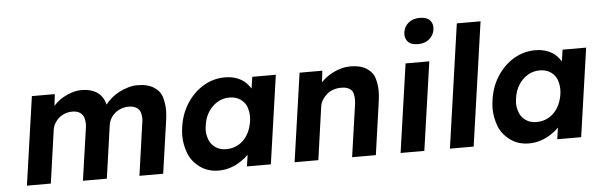

<svg xmlns="http://www.w3.org/2000/svg" viewBox="-50 -963 3561 1144"><g transform="rotate(-5 1730.5 -391.0)"><path d="M70 0 146 -529H283L275 -459Q280 -465 286 -471Q307 -492 333.5 -507Q360 -522 388 -530.5Q416 -539 443 -539Q484 -539 515 -526Q546 -513 565 -486Q578 -467 585 -440Q600 -459 618 -475Q641 -495 668 -509Q695 -523 723 -531Q751 -539 777 -539Q839 -539 876.5 -514.5Q914 -490 924.5 -451.5Q935 -413 935 -377Q935 -351 931 -321L885 0H743L787 -311Q790 -328 790 -341Q790 -358 784.5 -375.5Q779 -393 761.5 -404.5Q744 -416 714 -416Q691 -416 670.5 -408.5Q650 -401 633.5 -387.5Q617 -374 606.5 -355.5Q596 -337 593 -316L548 0H405L450 -312Q452 -325 452 -336Q452 -354 446.5 -373Q441 -392 423.5 -404Q406 -416 378 -416Q355 -416 334.5 -408.5Q314 -401 298 -387.5Q282 -374 271.5 -356Q261 -338 258 -317L213 0Z M1217 10Q1151 10 1103 -26Q1055 -62 1036.5 -113.5Q1018 -165 1018 -215Q1018 -239 1022 -266Q1033 -346 1073.5 -408Q1114 -470 1173 -505Q1232 -540 1301 -540Q1340 -540 1371 -528.5Q1402 -517 1424 -497Q1441 -480 1454 -460L1464 -529H1605L1529 0H1386L1396 -69Q1377 -49 1352 -33Q1323 -13 1288.5 -1.5Q1254 10 1217 10ZM1273 -113Q1313 -113 1346 -132Q1379 -151 1400 -185.5Q1421 -220 1428 -266Q1430 -281 1430 -296Q1430 -323 1420.5 -351Q1411 -379 1384 -398.5Q1357 -418 1317 -418Q1278 -418 1245.5 -398.5Q1213 -379 1191 -345Q1169 -311 1163 -266Q1160 -249 1160 -234Q1160 -208 1170.5 -179.5Q1181 -151 1207.5 -132Q1234 -113 1273 -113Z M1671 0 1747 -529H1883L1875 -460Q1882 -467 1890 -475Q1923 -504 1965.5 -522Q2008 -540 2052 -540Q2112 -540 2149 -516Q2186 -492 2196.5 -454Q2207 -416 2207 -380Q2207 -354 2203 -324L2157 0H2015L2060 -313Q2062 -329 2062 -342Q2062 -359 2057 -378Q2052 -397 2034 -407.5Q2016 -418 1989 -418Q1987 -418 1984 -418Q1960 -418 1938.5 -410.5Q1917 -403 1900.5 -389Q1884 -375 1872.5 -357Q1861 -339 1858 -318L1813 0Z M2466 -637Q2425 -637 2407 -655.5Q2389 -674 2389 -701Q2389 -708 2390 -715Q2395 -749 2421.5 -770.5Q2448 -792 2488 -792Q2529 -792 2547 -773.5Q2565 -755 2565 -729Q2565 -722 2564 -715Q2559 -681 2532.5 -659Q2506 -637 2466 -637ZM2305 0 2381 -529H2523L2447 0Z M2600 0 2706 -740H2848L2742 0Z M3073 10Q3007 10 2959 -26Q2911 -62 2892.5 -113.5Q2874 -165 2874 -215Q2874 -239 2878 -266Q2889 -346 2929.5 -408Q2970 -470 3029 -505Q3088 -540 3157 -540Q3196 -540 3227 -528.5Q3258 -517 3280 -497Q3297 -480 3310 -460L3320 -529H3461L3385 0H3242L3252 -69Q3233 -49 3208 -33Q3179 -13 3144.5 -1.5Q3110 10 3073 10ZM3129 -113Q3169 -113 3202 -132Q3235 -151 3256 -185.5Q3277 -220 3284 -266Q3286 -281 3286 -296Q3286 -323 3276.5 -351Q3267 -379 3240 -398.5Q3213 -418 3173 -418Q3134 -418 3101.5 -398.5Q3069 -379 3047 -345Q3025 -311 3019 -266Q3016 -249 3016 -234Q3016 -208 3026.5 -179.5Q3037 -151 3063.5 -132Q3090 -113 3129 -113Z"/></g></svg>

Font: Lexend SemBd
Style: Italic
Weight: 600
Italic angle: -8.13011°
Designer: Bonnie Shaver-Troup, Thomas Jockin
Foundry: Lexend
Version: Version 1.007